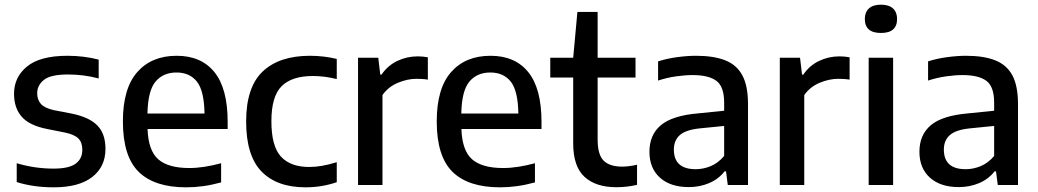

<svg xmlns="http://www.w3.org/2000/svg" viewBox="-20 -791 4438 821"><path d="M209.5 10Q122.5 10 51.5 -12.5V-93Q129 -70 209 -70Q274.5 -70 303.2 -91Q332 -112 332 -150Q332 -182 315.2 -198.8Q298.5 -215.5 259 -224L181 -239.5Q105.5 -254.5 72.8 -292Q40 -329.5 40 -390Q40 -461.5 96 -507Q152 -552.5 268.5 -552.5Q304.5 -552.5 338.2 -548.2Q372 -544 402 -536V-455.5Q338.5 -472.5 271 -472.5Q196 -472.5 167.5 -449.2Q139 -426 139 -392.5Q139 -364.5 154.8 -346.8Q170.5 -329 210 -320L288 -305Q362.5 -289.5 396.8 -254Q431 -218.5 431 -154.5Q431 -78 374.2 -34Q317.5 10 209.5 10Z M776 10Q640.5 10 573 -56.2Q505.5 -122.5 505.5 -272Q505.5 -413 567 -482.8Q628.5 -552.5 735.5 -552.5Q840.5 -552.5 897 -482.5Q953.5 -412.5 953.5 -269.5V-239.5H611Q614 -147.5 656.5 -110Q699 -72.5 789.5 -72.5Q820.5 -72.5 854.5 -77.8Q888.5 -83 925.5 -93V-11Q885 0 848.5 5Q812 10 776 10ZM734.5 -481Q678 -481 645.2 -442.2Q612.5 -403.5 610.5 -305.5H854.5Q853 -403 822 -442Q791 -481 734.5 -481Z M1286.5 10Q1164 10 1098.2 -57.8Q1032.5 -125.5 1032.5 -271.5Q1032.5 -418.5 1103.5 -485.5Q1174.5 -552.5 1305.5 -552.5Q1335 -552.5 1364.2 -549Q1393.5 -545.5 1420 -539V-453Q1367 -466 1318 -466Q1227.5 -466 1184 -422.2Q1140.5 -378.5 1140.5 -273Q1140.5 -165.5 1181.5 -121.2Q1222.5 -77 1302 -77Q1327.5 -77 1356 -81.8Q1384.5 -86.5 1420 -97.5V-12Q1356.5 10 1286.5 10Z M1511 0V-544H1597.5L1606 -472H1611.5Q1638 -511 1679 -530.5Q1720 -550 1766 -550Q1788.5 -550 1809.5 -546V-450.5Q1797.5 -452.5 1785.2 -453.2Q1773 -454 1760.5 -454Q1722 -454 1681 -436.8Q1640 -419.5 1615.5 -384.5V0Z M2118 10Q1982.5 10 1915 -56.2Q1847.5 -122.5 1847.5 -272Q1847.5 -413 1909 -482.8Q1970.5 -552.5 2077.5 -552.5Q2182.5 -552.5 2239 -482.5Q2295.5 -412.5 2295.5 -269.5V-239.5H1953Q1956 -147.5 1998.5 -110Q2041 -72.5 2131.5 -72.5Q2162.5 -72.5 2196.5 -77.8Q2230.5 -83 2267.5 -93V-11Q2227 0 2190.5 5Q2154 10 2118 10ZM2076.5 -481Q2020 -481 1987.2 -442.2Q1954.5 -403.5 1952.5 -305.5H2196.5Q2195 -403 2164 -442Q2133 -481 2076.5 -481Z M2615.5 9.5Q2527.5 9.5 2479.2 -35Q2431 -79.5 2431 -177.5V-459.5H2333V-544H2431L2449 -740H2535.5V-544H2697.5V-459.5H2535.5V-194.5Q2535.5 -129.5 2561.2 -104Q2587 -78.5 2640.5 -78.5Q2667.5 -78.5 2704 -86.5V-0.5Q2660 9.5 2615.5 9.5Z M2925.5 9Q2846.5 9 2801.8 -31.5Q2757 -72 2757 -142Q2757 -214.5 2805.8 -255.5Q2854.5 -296.5 2963 -306L3076.5 -317.5V-352Q3076.5 -420.5 3043.5 -445.2Q3010.5 -470 2941 -470Q2910 -470 2871 -464.5Q2832 -459 2794 -446.5V-528.5Q2830.5 -540.5 2874.5 -546.5Q2918.5 -552.5 2957 -552.5Q3031.5 -552.5 3080.8 -533.2Q3130 -514 3154.2 -469Q3178.5 -424 3178.5 -346V0H3092L3084.5 -58.5H3078.5Q3052.5 -25 3012.2 -8Q2972 9 2925.5 9ZM2861.5 -151.5Q2861.5 -67.5 2955 -67.5Q2987 -67.5 3018.8 -80.5Q3050.5 -93.5 3076.5 -124V-252.5L2972 -242Q2913 -236 2887.2 -213.5Q2861.5 -191 2861.5 -151.5Z M3314.5 0V-544H3401L3409.5 -472H3415Q3441.5 -511 3482.5 -530.5Q3523.5 -550 3569.5 -550Q3592 -550 3613 -546V-450.5Q3601 -452.5 3588.8 -453.2Q3576.5 -454 3564 -454Q3525.5 -454 3484.5 -436.8Q3443.5 -419.5 3419 -384.5V0Z M3694.5 0V-544H3799V0ZM3747 -650Q3678 -650 3678 -710Q3678 -738.5 3695.5 -754.8Q3713 -771 3747 -771Q3781 -771 3798.5 -754.8Q3816 -738.5 3816 -710Q3816 -650 3747 -650Z M4080 9Q4001 9 3956.2 -31.5Q3911.5 -72 3911.5 -142Q3911.5 -214.5 3960.2 -255.5Q4009 -296.5 4117.5 -306L4231 -317.5V-352Q4231 -420.5 4198 -445.2Q4165 -470 4095.5 -470Q4064.5 -470 4025.5 -464.5Q3986.5 -459 3948.5 -446.5V-528.5Q3985 -540.5 4029 -546.5Q4073 -552.5 4111.5 -552.5Q4186 -552.5 4235.2 -533.2Q4284.5 -514 4308.8 -469Q4333 -424 4333 -346V0H4246.5L4239 -58.5H4233Q4207 -25 4166.8 -8Q4126.5 9 4080 9ZM4016 -151.5Q4016 -67.5 4109.5 -67.5Q4141.5 -67.5 4173.2 -80.5Q4205 -93.5 4231 -124V-252.5L4126.5 -242Q4067.5 -236 4041.8 -213.5Q4016 -191 4016 -151.5Z"/></svg>

Font: Encode Sans Md
Style: Regular
Weight: 500
Designer: Multiple Designers
Foundry: Impallari Type
Version: Version 3.002; ttfautohint (v1.8.3) -l 8 -r 50 -G 200 -x 14 